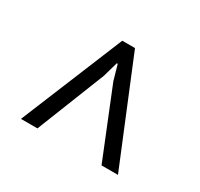

<svg xmlns="http://www.w3.org/2000/svg" viewBox="-82 -775 539 518"><g transform="rotate(30 187.5 -515.5)"><path d="M169.4 -568.8 85 -356H33.7L165 -675.3H204.6L335.9 -356H284.7L198.7 -568.8L185.5 -615.2H182.6Z"/></g></svg>

Font: Yantramanav Light
Style: Regular
Weight: 300
Version: Version 1.001;PS 1.0;hotconv 1.0.72;makeotf.lib2.5.5900; ttf